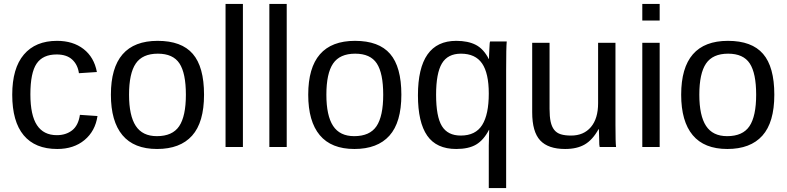

<svg xmlns="http://www.w3.org/2000/svg" viewBox="-20 -745 3986 973"><path d="M134 -267Q134 -161 167.5 -110.5Q201 -60 268 -60Q314 -60 345.5 -84.5Q377 -109 385 -163L474 -157Q463 -81 408.5 -35.5Q354 10 270 10Q158 10 100 -59.5Q42 -129 42 -265Q42 -399 101 -468.5Q160 -538 269 -538Q350 -538 403.5 -496.5Q457 -455 471 -380L380 -374Q374 -417 346 -443Q318 -469 267 -469Q197 -469 165.5 -422.5Q134 -376 134 -267Z M1014 -265Q1014 -125 953.5 -57.5Q893 10 776 10Q659 10 600.5 -60Q542 -130 542 -265Q542 -538 779 -538Q900 -538 957 -472Q1014 -406 1014 -265ZM922 -265Q922 -374 889.5 -423.5Q857 -473 780 -473Q702 -473 668 -423Q634 -373 634 -265Q634 -159 668 -107Q702 -55 775 -55Q854 -55 888 -105.5Q922 -156 922 -265Z M1123 0V-725H1211V0Z M1345 0V-725H1433V0Z M2014 -265Q2014 -125 1953.5 -57.5Q1893 10 1776 10Q1659 10 1600.5 -60Q1542 -130 1542 -265Q1542 -538 1779 -538Q1900 -538 1957 -472Q2014 -406 2014 -265ZM1922 -265Q1922 -374 1889.5 -423.5Q1857 -473 1780 -473Q1702 -473 1668 -423Q1634 -373 1634 -265Q1634 -159 1668 -107Q1702 -55 1775 -55Q1854 -55 1888 -105.5Q1922 -156 1922 -265Z M2292 10Q2192 10 2145 -57.5Q2098 -125 2098 -262Q2098 -538 2292 -538Q2352 -538 2391.5 -517.5Q2431 -497 2457 -446H2458Q2458 -454 2458.5 -466.5Q2459 -479 2460 -497Q2461 -532 2464 -535H2548Q2545 -506 2545 -391V208H2457V-7L2459 -87H2458Q2431 -35 2393 -12.5Q2355 10 2292 10ZM2457 -271Q2457 -374 2423 -423.5Q2389 -473 2316 -473Q2249 -473 2219.5 -423.5Q2190 -374 2190 -265Q2190 -154 2219.5 -106Q2249 -58 2315 -58Q2390 -58 2423.5 -111.5Q2457 -165 2457 -271Z M2765 -528V-193Q2765 -154 2770.5 -128.5Q2776 -103 2788.5 -87Q2801 -71 2822 -64.5Q2843 -58 2874 -58Q2938 -58 2974.5 -101Q3011 -144 3011 -222V-528H3099V-113Q3099 -21 3102 0H3019Q3019 0 3017 -13Q3017 -24 3016.5 -38Q3016 -52 3015 -90H3013Q2983 -36 2943.5 -13Q2904 10 2844 10Q2758 10 2717.5 -33.5Q2677 -77 2677 -176V-528Z M3235 -641V-725H3323V-641ZM3235 0V-528H3323V0Z M3904 -265Q3904 -125 3843.5 -57.5Q3783 10 3666 10Q3549 10 3490.5 -60Q3432 -130 3432 -265Q3432 -538 3669 -538Q3790 -538 3847 -472Q3904 -406 3904 -265ZM3812 -265Q3812 -374 3779.5 -423.5Q3747 -473 3670 -473Q3592 -473 3558 -423Q3524 -373 3524 -265Q3524 -159 3558 -107Q3592 -55 3665 -55Q3744 -55 3778 -105.5Q3812 -156 3812 -265Z"/></svg>

Font: Libra Sans
Style: Regular
Weight: 400
Foundry: Context Ltd
Version: Version 1.000; ttfautohint (v1.3)